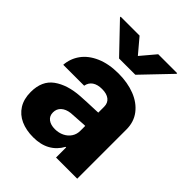

<svg xmlns="http://www.w3.org/2000/svg" viewBox="-215 -869 995 995"><g transform="rotate(45 282.0 -371.5)"><path d="M224.6 -313.5Q268.6 -316.4 332 -318.4Q339.8 -319.3 351.6 -319.3V-362.3Q351.6 -390.1 332.5 -405Q313.5 -419.9 279.3 -419.9Q246.1 -419.9 226.1 -406.2Q206.1 -392.6 201.2 -366.2H47.9Q51.3 -414.1 79.3 -452.9Q107.4 -491.7 159.4 -514.4Q211.4 -537.1 283.2 -537.1Q349.6 -537.1 402.6 -516.4Q455.6 -495.6 486.1 -455.8Q516.6 -416 516.6 -360.4V0H361.3V-74.2H357.4Q335 -33.2 296.4 -11.7Q257.8 9.8 203.1 9.8Q151.4 9.8 112.1 -7.8Q72.8 -25.4 50.5 -60.8Q28.3 -96.2 28.3 -147.5Q28.3 -229.5 82.5 -268.6Q136.7 -307.6 224.6 -313.5ZM252.9 -99.6Q280.8 -99.6 303.7 -110.8Q326.7 -122.1 339.8 -142.3Q353 -162.6 352.5 -188.5V-222.7H342.8L252 -216.8Q220.7 -212.9 202.6 -196.5Q184.6 -180.2 184.6 -154.3Q184.6 -127.9 203.4 -113.8Q222.2 -99.6 252.9 -99.6ZM289.1 -671.9 357.4 -752.9H496.1V-748L348.6 -593.8H229.5L82 -748V-752.9H220.7Z"/></g></svg>

Font: Pretendard JP ExtraBold
Style: Regular
Weight: 800
Designer: Base glyphs from Inter by Rasmus Andersson; Hangeul glyphs from Noto Sans CJK(Source Han Sans) by Jang Soo-young and Kan
Foundry: Kil Hyung-jin
Version: Version 1.309